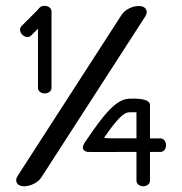

<svg xmlns="http://www.w3.org/2000/svg" viewBox="-20 -644 635 669"><path d="M486.5 -587.3C493.7 -599 492.7 -611.9 481.8 -618.6C477 -621.6 470.7 -623 463.3 -623C440.8 -623 416.1 -610.5 404 -592.8C403.7 -592.4 41.2 -30.8 41.2 -30.7C33.7 -19.2 34.9 -6.1 45.8 0.5C50.7 3.5 57 5 64.4 5C87 5 112.8 -8.5 123.7 -25.3ZM502.6 -278.3C503.1 -283.4 499.7 -296.1 466.3 -299.5C456.8 -300.4 444.8 -300.8 429.3 -300.1C380.6 -297.9 335.2 -234.7 284.1 -160.2C275 -146.8 259.9 -128.8 274.9 -118.6C277.6 -116.8 280.9 -115.5 284.9 -114.6L285.5 -114.5L286 -114.5C361.4 -114.2 382.4 -114.6 429.4 -114.6C429.8 -114.6 440.1 -114.6 455.5 -114.6C455.5 -60.1 455.5 -14 455.5 -14C455.5 -2.7 466.9 5 479 5C491.1 5 502.6 -2.6 502.6 -14V-114.6C523.5 -114.6 539.6 -114.6 539.6 -114.6C550.8 -114.6 558.6 -126 558.6 -138.1C558.6 -150.2 550.9 -161.7 539.6 -161.7H502.6ZM455.5 -252.9C455.5 -231.3 455.5 -199.3 455.5 -162C434.5 -162 429.6 -162 429.6 -162C379.8 -162 351.8 -161.4 342.5 -163.8C389.3 -231.9 412.4 -252.5 429.6 -252.7C440.2 -252.8 447.1 -252.9 455.5 -252.9ZM136.1 -623.5C120.6 -624.7 114.5 -613 110 -608.2C109.6 -607.8 54.7 -552.9 54.7 -552.9C46.7 -544.9 49.3 -531.4 57.9 -522.8C66.4 -514.3 79.9 -511.6 87.9 -519.6L112.3 -544C112.3 -463.8 112.3 -337.5 112.3 -337.5C112.3 -326.2 123.7 -318.5 135.9 -318.5C148 -318.5 159.4 -326.1 159.4 -337.5V-604.6C159.1 -615.9 148.3 -623.5 136.1 -623.5Z"/></svg>

Font: Hi.
Style: Bold
Weight: 400
Designer: Mew Too, Robert Jablonski
Foundry: Cannot Into Space Fonts
Version: Version 1.996